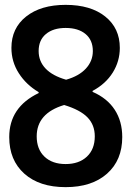

<svg xmlns="http://www.w3.org/2000/svg" viewBox="-20 -760 540 790"><path d="M250 10Q142 10 80 -45.5Q18 -101 18 -196Q18 -319 139 -377V-381Q88 -411 57.5 -458.5Q27 -506 27 -563Q27 -644 87.5 -692Q148 -740 250 -740Q353 -740 413 -692Q473 -644 473 -563Q473 -508 444 -461.5Q415 -415 361 -386V-382Q421 -356 452 -308.5Q483 -261 483 -196Q483 -101 420.5 -45.5Q358 10 250 10ZM250 -85Q305 -85 337.5 -115.5Q370 -146 370 -199Q370 -246 340 -277Q310 -308 244 -328Q131 -294 131 -199Q131 -146 163 -115.5Q195 -85 250 -85ZM252 -432Q305 -447 333.5 -478Q362 -509 362 -550Q362 -595 332 -620Q302 -645 250 -645Q199 -645 169 -620Q139 -595 139 -550Q139 -508 167.5 -478Q196 -448 252 -432Z"/></svg>

Font: M PLUS Code Latin Medium
Style: Regular
Weight: 500
Designer: Coji Morishita
Foundry: UNDERFOREST DESIGN
Version: Version 1.002; ttfautohint (v1.8.3)